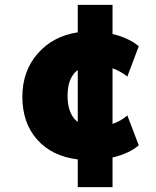

<svg xmlns="http://www.w3.org/2000/svg" viewBox="-20 -651 640 790"><path d="M551 -53Q511 -19 443 -3V119H300V5Q194 -8 133 -76.5Q72 -145 72 -253Q72 -358 134.5 -430Q197 -502 300 -518V-631H443V-511Q508 -496 551 -461L504 -336Q478 -357 443 -370V-141Q479 -154 504 -176ZM300 -149V-363Q258 -332 258 -257Q258 -181 300 -149Z"/></svg>

Font: Muli Black
Style: Regular
Weight: 900
Designer: Vernon Adams
Foundry: Vernon Adams
Version: Version 2.001